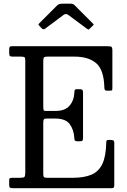

<svg xmlns="http://www.w3.org/2000/svg" viewBox="-20 -994 672 1014"><path d="M89 -695H46.5Q34 -695 31.2 -699.8Q28.5 -704.5 28.5 -716V-731Q28.5 -742.5 31.2 -746.2Q34 -750 45.5 -750H546.5Q563.5 -750 568.5 -746.8Q573.5 -743.5 573.5 -726V-535Q573.5 -523 572.8 -519Q572 -515 559.5 -515H547Q536 -515 533.5 -519.8Q531 -524.5 531 -534Q528.5 -625.5 488 -660.2Q447.5 -695 373.5 -695H230.5Q217 -695 212.8 -691.2Q208.5 -687.5 208.5 -673V-430Q208.5 -419 210.2 -413.5Q212 -408 220.5 -408H272.5Q323 -408 347 -435.5Q371 -463 373 -507Q373 -517 376 -520Q379 -523 386.5 -523H403Q418.5 -523 418.5 -508V-268Q418.5 -256 415.8 -252Q413 -248 402.5 -248H386Q381.5 -248 377 -250.8Q372.5 -253.5 372.5 -265Q370 -309 348.2 -338.5Q326.5 -368 271 -368H226Q215 -368 211.8 -363.8Q208.5 -359.5 208.5 -346V-77Q208.5 -63 212 -59Q215.5 -55 230.5 -55H363.5Q423 -55 461.8 -71Q500.5 -87 520 -127Q539.5 -167 541 -239Q541 -249 543.5 -252Q546 -255 553 -255H564.5Q573.5 -255 578.5 -252.5Q583.5 -250 583.5 -240V-17Q583.5 -6.5 580.5 -3.2Q577.5 0 567.5 0H48.5Q37 0 32.8 -3Q28.5 -6 28.5 -18V-41Q28.5 -51 32.2 -53Q36 -55 46.5 -55H86.5Q104.5 -55 109 -59.8Q113.5 -64.5 113.5 -83V-674Q113.5 -689.5 108.8 -692.2Q104 -695 89 -695ZM199.5 -845 188.5 -857Q183 -862.5 183 -864.5Q183 -866.5 188.5 -872L282.5 -966Q291 -974.5 309 -974.5H351.5Q361.5 -974.5 365.8 -972.5Q370 -970.5 374.5 -966L470.5 -870Q474.5 -866.5 474.8 -865Q475 -863.5 471 -859.5L454.5 -843Q449 -837.5 447 -837.8Q445 -838 438.5 -842.5L341 -915Q328 -924.5 316 -915.5L217.5 -842Q209 -835.5 199.5 -845Z"/></svg>

Font: Besley* Narrow
Style: Regular
Weight: 400
Width: 4
Designer: Owen Earl
Foundry: indestructible type*
Version: Version 3.000; ttfautohint (v1.8.3)